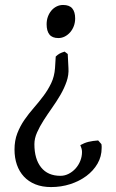

<svg xmlns="http://www.w3.org/2000/svg" viewBox="-20 -489 473 782"><path d="M207 -258.8Q215.3 -266.6 222.9 -270.8Q230.5 -274.9 243.2 -278.8L255.9 -269L258.8 -211.9Q260.7 -184.1 251.2 -156.7Q241.7 -129.4 226.1 -102.5Q210.4 -75.7 192.1 -49.8Q173.8 -23.9 157.7 1.2Q141.6 26.4 130.9 50.5Q120.1 74.7 120.1 98.1Q120.1 158.7 147.5 192.9Q174.8 227.1 226.1 227.1Q243.7 227.1 259.5 219Q275.4 210.9 287.6 197.5Q299.8 184.1 306.9 166.5Q314 148.9 314 129.9Q314 122.6 312 115.7Q310.1 108.9 307.1 102.1Q323.7 92.8 340.8 88.6Q357.9 84.5 379.9 83L393.1 98.1Q394 102.1 394 106V113.8Q394 148.4 377.2 177.5Q360.4 206.5 331.8 227.8Q303.2 249 266.1 261Q229 272.9 188 272.9Q151.9 272.9 124 261.7Q96.2 250.5 77.4 230.2Q58.6 210 48.8 181.9Q39.1 153.8 39.1 120.1Q39.1 83.5 50.5 54Q62 24.4 79.6 -1Q97.2 -26.4 117.7 -49.8Q138.2 -73.2 156.7 -97.9Q175.3 -122.6 188.5 -150.1Q201.7 -177.7 204.1 -211.9ZM286.1 -414.1Q286.1 -397.5 280.8 -383.1Q275.4 -368.7 265.9 -357.7Q256.3 -346.7 243.9 -340.3Q231.4 -334 217.8 -334Q192.9 -334 181.4 -348.4Q169.9 -362.8 169.9 -390.1Q169.9 -406.7 175 -420.9Q180.2 -435.1 189.2 -445.8Q198.2 -456.5 210.4 -462.6Q222.7 -468.8 236.8 -468.8Q262.7 -468.8 274.4 -454.6Q286.1 -440.4 286.1 -414.1Z"/></svg>

Font: Gentium Plus Phon
Style: Regular
Weight: 400
Designer: J. Victor Gaultney, Annie Olsen, Iska Routamaa, Becca Hirsbrunner
Foundry: SIL International
Version: Version 5.000